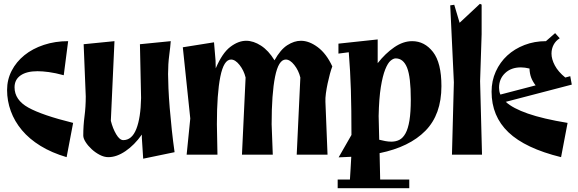

<svg xmlns="http://www.w3.org/2000/svg" viewBox="-20 -808 3017 1003"><path d="M56 -352Q56 -286 128 -246Q200 -206 362 -166L328 13Q250 -10 191.5 -46Q133 -82 94.5 -128Q56 -174 36.5 -227.5Q17 -281 17 -338Q17 -392 41 -438.5Q65 -485 107.5 -519.5Q150 -554 209 -573.5Q268 -593 336 -593L313 -415Q269 -427 235 -431.5Q201 -436 176 -436Q119 -436 87.5 -414Q56 -392 56 -352Z M415 -100Q415 -151 421.5 -200.5Q428 -250 428 -304L417 -577L578 -593L559 -177Q569 -137 587 -106.5Q605 -76 624 -76Q669 -76 692 -134Q715 -192 717 -296L711 -577L872 -593Q870 -564 864 -519Q858 -474 858 -421Q858 -393 860 -346.5Q862 -300 866.5 -245Q871 -190 877.5 -129.5Q884 -69 892 -13L728 21L721 -88V-105Q682 -50 635.5 -18.5Q589 13 546 13Q524 13 501 1Q478 -11 459 -28.5Q440 -46 427.5 -65.5Q415 -85 415 -100Z M955 0 974 -189 935 -561 1098 -587 1106 -492 1107 -451Q1141 -531 1183 -563Q1225 -595 1266 -595Q1304 -595 1343.5 -569.5Q1383 -544 1414 -493Q1445 -549 1481 -572Q1517 -595 1552 -595Q1595 -595 1640 -561.5Q1685 -528 1716 -461Q1710 -446 1703.5 -422Q1697 -398 1691.5 -372Q1686 -346 1682.5 -320.5Q1679 -295 1680 -276L1691 0H1530L1549 -403Q1540 -440 1517.5 -468.5Q1495 -497 1473 -497Q1435 -497 1417 -407.5Q1399 -318 1399 -159L1405 0H1244L1263 -403Q1254 -440 1231.5 -468.5Q1209 -497 1187 -497Q1149 -497 1131 -407.5Q1113 -318 1113 -159L1116 0Z M1749 14 1816 -103Q1816 -239 1813 -337.5Q1810 -436 1802 -535L1748 -528V-580L1953 -602V-478Q1993 -529 2039.5 -561Q2086 -593 2133 -593Q2198 -593 2242 -536.5Q2286 -480 2286 -358Q2286 -210 2202.5 -125Q2119 -40 1963 -8L1966 130H2118V175H1744V130H1808Q1809 105 1811.5 73.5Q1814 42 1815 11Q1799 12 1782.5 12.5Q1766 13 1749 14ZM2047 -503Q2035 -503 2020.5 -491Q2006 -479 1992.5 -445.5Q1979 -412 1969.5 -353.5Q1960 -295 1958 -202L1961 -78Q1977 -74 1993 -71Q2009 -68 2024 -68Q2048 -68 2066.5 -77.5Q2085 -87 2098.5 -111.5Q2112 -136 2119 -179Q2126 -222 2126 -288Q2126 -406 2106.5 -454.5Q2087 -503 2047 -503Z M2341 0 2351 -378 2332 -780 2353 -783 2381 -689 2487 -788 2496 -784V-629L2488 -384L2498 0Z M2945 -166 2911 13Q2724 -33 2636 -117Q2548 -201 2548 -329Q2548 -386 2570 -434.5Q2592 -483 2630 -518Q2668 -553 2720 -573Q2772 -593 2832 -593L2880 -635L2904 -608Q2883 -595 2872 -574Q2861 -553 2861 -528Q2861 -499 2878.5 -466Q2896 -433 2933 -403L2959 -410L2967 -366L2622 -276Q2659 -242 2738 -214.5Q2817 -187 2945 -166ZM2587 -350Q2587 -341 2588.5 -332Q2590 -323 2594 -314L2778 -362Q2762 -383 2754.5 -403.5Q2747 -424 2746 -450Q2734 -453 2722.5 -454.5Q2711 -456 2701 -456Q2650 -456 2618.5 -426Q2587 -396 2587 -350Z"/></svg>

Font: Trickster
Style: Regular
Weight: 400
Designer: Jean-Baptiste Morizot
Foundry: Jean-Baptiste Morizot
Version: Version 2.000;PS 2.0;hotconv 1.0.88;makeotf.lib2.5.647800